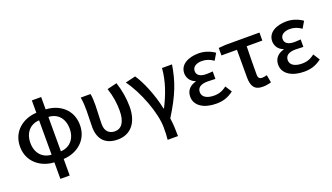

<svg xmlns="http://www.w3.org/2000/svg" viewBox="-76 -1288 3588 2074"><g transform="rotate(-20 1717.5 -251.0)"><path d="M446 -473C548 -469 619 -397 619 -275C619 -154 544 -82 446 -78ZM339 -78C241 -82 167 -154 167 -275C167 -397 241 -469 339 -473ZM446 -702H339V-560C189 -553 48 -454 48 -275C48 -97 189 3 339 10V200H446V10C597 3 737 -97 737 -275C737 -454 600 -553 446 -560Z M1069 13C1216 13 1309 -92 1309 -279C1309 -375 1292 -470 1262 -564L1150 -537C1183 -437 1193 -354 1193 -275C1193 -141 1143 -81 1070 -81C1010 -81 960 -116 960 -202C960 -271 967 -363 967 -419C967 -469 966 -512 958 -550H846C856 -492 857 -438 857 -394C857 -332 853 -271 853 -210C853 -67 928 13 1069 13Z M1572 200H1691C1691 137 1688 59 1678 -8C1816 -229 1865 -364 1895 -550H1780C1769 -403 1718 -264 1651 -133H1646C1612 -300 1538 -475 1476 -564L1359 -536C1472 -384 1578 -110 1578 59C1578 125 1577 151 1572 200Z M2200 13C2275 13 2334 -3 2402 -54L2354 -129C2305 -90 2259 -77 2212 -77C2124 -77 2074 -110 2074 -164C2074 -217 2114 -245 2193 -245C2221 -245 2250 -244 2282 -242V-328C2255 -326 2232 -324 2210 -324C2134 -324 2100 -353 2100 -398C2100 -447 2147 -474 2209 -474C2257 -474 2301 -458 2341 -429L2386 -505C2334 -541 2270 -564 2204 -564C2088 -564 1986 -516 1986 -413C1986 -363 2015 -313 2072 -293V-288C2009 -271 1960 -230 1960 -153C1960 -48 2063 13 2200 13Z M2733 13C2772 13 2807 6 2833 -2L2817 -90C2797 -84 2779 -81 2761 -81C2732 -81 2716 -95 2716 -134C2716 -230 2717 -343 2720 -458H2900V-550H2510L2430 -544V-458H2608V-140C2608 -43 2640 13 2733 13Z M3211 13C3286 13 3345 -3 3413 -54L3365 -129C3316 -90 3270 -77 3223 -77C3135 -77 3085 -110 3085 -164C3085 -217 3125 -245 3204 -245C3232 -245 3261 -244 3293 -242V-328C3266 -326 3243 -324 3221 -324C3145 -324 3111 -353 3111 -398C3111 -447 3158 -474 3220 -474C3268 -474 3312 -458 3352 -429L3397 -505C3345 -541 3281 -564 3215 -564C3099 -564 2997 -516 2997 -413C2997 -363 3026 -313 3083 -293V-288C3020 -271 2971 -230 2971 -153C2971 -48 3074 13 3211 13Z"/></g></svg>

Font: Noto Sans Japanese Medium
Style: Regular
Weight: 500
Designer: Ryoko NISHIZUKA (kana & ideographs); Paul D. Hunt (Latin, Greek & Cyrillic); Wenlong ZHANG (bopomofo); Sandoll Communica
Foundry: Adobe Systems Incorporated
Version: Version 1.000;PS 1;hotconv 1.0.78;makeotf.lib2.5.61930